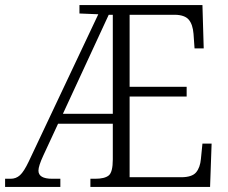

<svg xmlns="http://www.w3.org/2000/svg" viewBox="-22 -734 894 754"><path d="M-2 0V-32H20Q41 -32 56.5 -46Q72 -60 91 -100L364 -678L290 -681V-714H773L778 -544H742L738 -601Q735 -638 719.5 -656.5Q704 -675 666 -676H487V-393H711V-355H487V-38H689Q732 -38 748 -57Q764 -76 767 -110L773 -170H809L803 0H333V-32H352Q389 -32 405 -45Q421 -58 421 -108V-248H206L148 -123Q129 -82 129 -64Q129 -32 183 -32H215V0ZM225 -287H421V-676H405Z"/></svg>

Font: Noto Serif Armenian SemiCondensed Light
Style: Regular
Weight: 300
Width: 4
Designer: Monotype Design Team
Foundry: Monotype Imaging Inc.
Version: Version 2.008; ttfautohint (v1.8.4.7-5d5b)